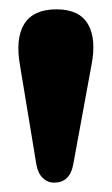

<svg xmlns="http://www.w3.org/2000/svg" viewBox="-20 -803 240 411"><path d="M95.5 -412Q82 -412 71.8 -421.8Q61.5 -431.5 58 -450L23 -662Q12.5 -720.5 32 -751.8Q51.5 -783 101 -783Q150 -783 168.5 -751Q187 -719 175.5 -662L136.5 -449.5Q129 -412 95.5 -412Z"/></svg>

Font: Fraunces 9pt S000
Style: Bold
Weight: 700
Version: Version 1.000; ttfautohint (v1.8.3)